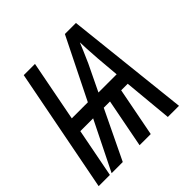

<svg xmlns="http://www.w3.org/2000/svg" viewBox="-191 -810 962 962"><g transform="rotate(-45 289.5 -329.5)"><path d="M548.8 0H469.7L445.3 -259.8H398.9L348.6 0H269.5L319.8 -259.8H275.4L150.4 0H71.3L200.2 -259.8H109.4L59.1 0H-20.5L107.4 -658.7H187L124.5 -335.4H238.3L398.9 -658.7H477.1ZM422.4 -576.2Q420.9 -571.3 402.8 -529.5Q384.8 -487.8 377.7 -471.9Q370.6 -456.1 310.5 -332.5H439.5Q425.8 -483.4 424.3 -529.3Z"/></g></svg>

Font: Cousine
Style: Italic
Weight: 400
Italic angle: -12°
Monospace: yes
Designer: Steve Matteson
Foundry: Monotype Imaging Inc.
Version: Version 1.21